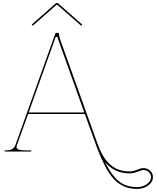

<svg xmlns="http://www.w3.org/2000/svg" viewBox="-20 -970 999 1229"><path d="M189.5 -805.2 182.6 -812.5 338.9 -950.2H350.1L506.3 -812.5L499.5 -805.2L346.2 -939.9H342.8ZM652.3 66.9Q691.4 148.4 738 188Q784.7 227.5 856 227.5Q894.5 227.5 920.7 208Q946.8 188.5 946.8 163.1Q946.8 145 932.4 131.6Q918 118.2 897 118.2Q887.7 118.2 861.3 128.9Q835 139.6 809.6 139.6Q711.9 139.6 652.3 66.9ZM565.9 -120.6 522.9 -240.2H160.2L88.4 -41.5Q85.9 -33.2 85.9 -28.8Q85.9 -15.6 102.5 -11.5Q119.1 -7.3 159.7 -7.3H180.2V0H9.8V-7.3H12.7Q43.9 -7.3 58.1 -15.6Q72.3 -23.9 79.6 -44.4L334.5 -756.3Q335.9 -759.8 338.9 -759.8H352.5Q357.4 -759.8 357.4 -754.9Q357.4 -738.8 370.1 -703.1L584 -106Q610.4 -31.7 617.7 -15.6Q660.2 81.1 729 111.8Q765.1 127.4 809.6 127.4Q831.1 127.4 856.9 116.7Q882.8 106 897 106Q922.9 106 940.9 122.6Q959 139.2 959 163.1Q959 194.8 929 217Q898.9 239.3 856 239.3Q759.3 239.3 697.3 163.1Q651.9 107.9 603 -19Q591.8 -49.3 567.9 -115.7L567.4 -116.2V-116.7L566.9 -117.2V-117.7V-118.2L566.4 -118.7V-119.1V-119.6ZM163.6 -250H519.5L358.4 -700.2Q350.1 -723.6 348.1 -733.4H336.4Z"/></svg>

Font: ZnikomitNo24
Style: Thin
Weight: 300
Designer: gluk
Foundry: gluk
Version: Version 0.55